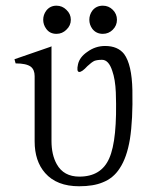

<svg xmlns="http://www.w3.org/2000/svg" viewBox="-20 -648 540 679"><path d="M158.2 -482.4 31.2 -438.5 35.2 -423.8Q73.2 -423.8 88.9 -412.1Q102.5 -401.4 102.5 -378.9V-148.4Q102.5 -78.1 139.6 -36.1Q180.7 10.7 259.8 10.7Q310.5 10.7 342.8 -2.9Q380.9 -17.6 403.3 -52.7Q428.7 -90.8 439.5 -156.2Q450.2 -224.6 448.2 -329.1Q446.3 -419.9 418.9 -457Q396.5 -485.4 351.6 -485.4Q317.4 -485.4 289.1 -464.8Q261.7 -446.3 255.9 -420.9Q250 -394.5 259.8 -393.6Q269.5 -392.6 289.1 -414.1Q303.7 -427.7 313.5 -432.6Q324.2 -436.5 340.8 -436.5Q364.3 -436.5 377 -397.5Q387.7 -367.2 389.6 -321.3Q395.5 -153.3 366.2 -87.9Q337.9 -23.4 260.7 -23.4Q205.1 -23.4 180.7 -67.4Q162.1 -100.6 162.1 -149.4V-484.4ZM132.8 -578.1Q132.8 -560.5 143.6 -545.9Q156.2 -528.3 179.7 -528.3Q200.2 -528.3 214.8 -543Q230.5 -557.6 230.5 -578.1Q230.5 -598.6 214.8 -613.3Q200.2 -627.9 179.7 -627.9Q157.2 -627.9 143.6 -610.4Q132.8 -595.7 132.8 -578.1ZM295.9 -578.1Q295.9 -560.5 306.6 -545.9Q320.3 -528.3 343.8 -528.3Q364.3 -528.3 378.9 -543Q393.6 -557.6 393.6 -578.1Q393.6 -598.6 378.9 -613.3Q364.3 -627.9 343.8 -627.9Q320.3 -627.9 306.6 -610.4Q295.9 -595.7 295.9 -578.1Z"/></svg>

Font: BatangChe
Style: Regular
Weight: 400
Monospace: yes
Version: Version 2.21